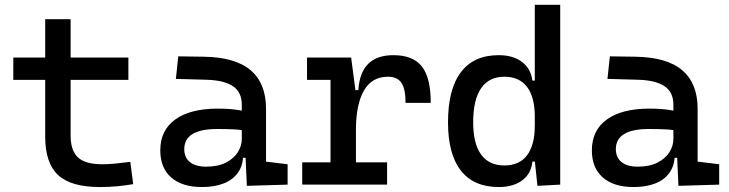

<svg xmlns="http://www.w3.org/2000/svg" viewBox="-20 -752 2970 782"><path d="M386.7 9.8Q269 9.8 216.6 -39.1Q164.1 -87.9 164.1 -195.3V-283.2H267.6V-200.2Q267.6 -138.7 297.6 -110.8Q327.6 -83 396.5 -83Q420.9 -83 448.2 -85.7Q475.6 -88.4 510.7 -92.8L522.5 -2Q488.3 3.9 455.8 6.8Q423.3 9.8 386.7 9.8ZM164.1 -244.1V-673.8H267.6V-244.1ZM34.2 -426.8V-517.6H502.9V-426.8Z M985.4 4.9 978.5 -148.4 964.8 -191.4V-325.2Q964.8 -377 928.5 -401.1Q892.1 -425.3 820.3 -427.2L696.3 -430.7L706.1 -522.5L810.5 -521Q939 -519 1001.2 -465.6Q1063.5 -412.1 1063.5 -309.6V-93.8L1151.4 -83V0ZM802.7 9.8Q721.7 9.8 677.2 -29.3Q632.8 -68.4 632.8 -139.6Q632.8 -221.7 694.1 -265.6Q755.4 -309.6 867.2 -309.6Q913.6 -309.6 950 -304Q986.3 -298.3 1014.6 -287.1L993.2 -216.8Q960.4 -224.1 929.2 -225.3Q897.9 -226.6 865.2 -226.6Q730.5 -226.6 730.5 -144.5Q730.5 -110.4 753.7 -91.8Q776.9 -73.2 819.3 -73.2Q867.7 -73.2 900.1 -89.8Q932.6 -106.4 948.7 -132.3Q964.8 -158.2 964.8 -185.5V-242.2L995.1 -109.4H954.1L970.7 -125Q970.7 -80.1 950 -50Q929.2 -20 891.6 -5.1Q854 9.8 802.7 9.8Z M1429.7 -222.7 1399.4 -384.8H1439.5Q1448.2 -527.3 1582 -527.3Q1662.1 -527.3 1698.2 -481.4Q1734.4 -435.5 1734.4 -333H1631.8Q1631.8 -389.6 1615 -414.6Q1598.1 -439.5 1560.5 -439.5Q1494.6 -439.5 1462.2 -383.1Q1429.7 -326.7 1429.7 -222.7ZM1210.9 0V-90.8H1556.6V0ZM1326.2 0V-517.6H1410.2L1429.7 -369.1V0ZM1230.5 -426.8V-517.6H1403.3L1413.1 -426.8Z M2011.2 9.8Q1909.7 9.8 1857.2 -57.1Q1804.7 -124 1804.7 -253.9Q1804.7 -388.7 1857.2 -458Q1909.7 -527.3 2011.2 -527.3Q2069.3 -527.3 2105.7 -500Q2142.1 -472.7 2148.4 -423.8H2188.5L2158.2 -276.4Q2158.2 -356.4 2126.7 -397.9Q2095.2 -439.5 2034.2 -439.5Q1971.7 -439.5 1939.5 -392.6Q1907.2 -345.7 1907.2 -253.9Q1907.2 -167 1939.5 -122.6Q1971.7 -78.1 2034.2 -78.1Q2095.2 -78.1 2126.7 -119.6Q2158.2 -161.1 2158.2 -241.2L2193.4 -93.8H2148.4Q2143.6 -44.9 2107.2 -17.6Q2070.8 9.8 2011.2 9.8ZM2168.9 4.9 2158.2 -96.7V-732.4H2261.7V0Z M2743.2 4.9 2736.3 -148.4 2722.7 -191.4V-325.2Q2722.7 -377 2686.3 -401.1Q2649.9 -425.3 2578.1 -427.2L2454.1 -430.7L2463.9 -522.5L2568.4 -521Q2696.8 -519 2759 -465.6Q2821.3 -412.1 2821.3 -309.6V-93.8L2909.2 -83V0ZM2560.5 9.8Q2479.5 9.8 2435.1 -29.3Q2390.6 -68.4 2390.6 -139.6Q2390.6 -221.7 2451.9 -265.6Q2513.2 -309.6 2625 -309.6Q2671.4 -309.6 2707.8 -304Q2744.1 -298.3 2772.5 -287.1L2751 -216.8Q2718.3 -224.1 2687 -225.3Q2655.8 -226.6 2623 -226.6Q2488.3 -226.6 2488.3 -144.5Q2488.3 -110.4 2511.5 -91.8Q2534.7 -73.2 2577.1 -73.2Q2625.5 -73.2 2658 -89.8Q2690.4 -106.4 2706.5 -132.3Q2722.7 -158.2 2722.7 -185.5V-242.2L2752.9 -109.4H2711.9L2728.5 -125Q2728.5 -80.1 2707.8 -50Q2687 -20 2649.4 -5.1Q2611.8 9.8 2560.5 9.8Z"/></svg>

Font: Cascadia Code
Style: Regular
Weight: 400
Monospace: yes
Designer: Aaron Bell
Foundry: Saja Typeworks
Version: Version 2106.017